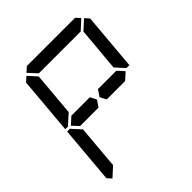

<svg xmlns="http://www.w3.org/2000/svg" viewBox="-246 -1177 1309 1309"><g transform="rotate(-45 408.0 -522.5)"><path d="M628 -546 671 -499 620 -453V-454H602H600H471H450H443L420 -500L451 -546H458H479H492ZM144 -500 196 -547V-546H332H373L396 -500L365 -454H208H205H188V-453ZM185 -969 219 -1000H685L713 -969L646 -907H626H490H398H262H242ZM726 -955 754 -924 718 -510H691L686 -514L631 -575L633 -607L649 -782L658 -887V-893ZM131 -515 127 -510H100L136 -924L170 -955L226 -893V-887L217 -782L199 -576ZM90 -45 62 -76 98 -490H125L129 -485L185 -424L167 -218L158 -113V-107Z"/></g></svg>

Font: DSEG14 Classic
Style: Italic
Weight: 400
Italic angle: -5°
Designer: Keshikan(Twitter:@keshinomi_88pro)
Version: Version 0.46